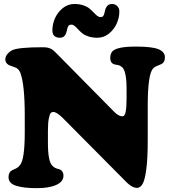

<svg xmlns="http://www.w3.org/2000/svg" viewBox="-20 -957 876 988"><path d="M496.6 -869.1Q507.8 -869.1 512 -875.5Q516.1 -881.8 519 -896.5Q522.9 -916.5 531.7 -926.5Q540.5 -936.5 556.6 -936.5Q572.8 -936.5 583.5 -925.5Q594.2 -914.6 594.2 -897.9Q594.2 -867.2 580.8 -836.4Q567.4 -805.7 540.8 -784.2Q514.2 -762.7 481.4 -762.7Q455.6 -762.7 435.1 -769.5Q414.6 -776.4 402.6 -786.4Q390.6 -796.4 381.6 -806.4Q372.6 -816.4 364.3 -823.2Q356 -830.1 347.7 -830.1Q336.4 -830.1 332 -823.7Q327.6 -817.4 324.7 -802.7Q320.8 -782.2 312.3 -772.5Q303.7 -762.7 287.1 -762.7Q272 -762.7 260.7 -771.2Q249.5 -779.8 249.5 -800.8Q249.5 -832 262.7 -862.5Q275.9 -893.1 302.5 -914.8Q329.1 -936.5 362.3 -936.5Q388.2 -936.5 408.4 -929.7Q428.7 -922.9 440.7 -912.8Q452.6 -902.8 461.9 -892.8Q471.2 -882.8 479.7 -876Q488.3 -869.1 496.6 -869.1ZM107.4 -275.4V-363.8Q107.4 -520.5 85 -581.5Q79.1 -597.7 65.9 -606.4Q60.1 -609.9 44.4 -615Q28.8 -620.1 22.5 -624Q7.3 -634.3 7.3 -650.9Q7.3 -665.5 17.6 -678.2Q27.8 -690.9 43 -698.7Q74.7 -713.9 200.2 -713.9Q209.5 -713.9 216.8 -713.1Q224.1 -712.4 230.5 -710.2Q236.8 -708 240.5 -706.8Q244.1 -705.6 249.8 -701.2Q255.4 -696.8 257.3 -695.3Q259.3 -693.8 265.4 -687.7Q271.5 -681.6 273.4 -679.7L568.8 -380.4Q590.8 -358.4 610.4 -358.4Q621.6 -358.4 626.5 -380.4Q631.3 -402.3 631.3 -450.7V-503.9Q630.9 -600.6 603 -615.2Q595.7 -621.6 581.3 -623.3Q566.9 -625 561 -628.9Q547.4 -637.7 547.4 -658.2Q547.4 -679.7 557.6 -691.9Q567.9 -704.1 597.2 -710.7Q626.5 -717.3 680.2 -717.3Q761.7 -717.3 795.2 -703.9Q828.6 -690.4 828.6 -661.6Q828.6 -636.2 811 -627.4Q808.1 -625.5 791.3 -619.1Q774.4 -612.8 767.6 -604Q740.2 -575.7 740.2 -411.1V-232.9Q740.2 -141.6 732.9 -86.4Q725.6 -31.2 713.9 -10.7Q702.1 9.8 684.6 9.8Q661.1 9.8 633.8 -16.6L300.8 -352.1Q271 -380.9 253.9 -380.9Q246.6 -380.9 241.2 -375.5Q235.8 -370.1 231.2 -347.2Q226.6 -324.2 226.6 -283.7V-222.7Q226.6 -122.6 250.5 -103.5Q260.7 -91.3 282.2 -86.9Q293.5 -84.5 300 -75.2Q306.6 -65.9 306.6 -52.7Q306.6 -22.5 269.8 -5.6Q232.9 11.2 169.9 11.2Q101.1 11.2 62.5 -1.2Q23.9 -13.7 23.9 -45.4Q23.9 -71.3 42.5 -81.1Q45.4 -83 54.2 -86.4Q63 -89.8 69.3 -94.2Q75.7 -98.6 82 -106.4Q107.4 -133.8 107.4 -275.4Z"/></svg>

Font: Cooper* ExtraBold
Style: Regular
Weight: 800
Designer: Owen Earl
Foundry: indestructible type*
Version: Version 0.001